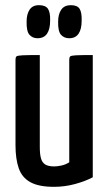

<svg xmlns="http://www.w3.org/2000/svg" viewBox="-20 -713 419 743"><path d="M189 10Q130 10 97.5 -8Q65 -26 52.5 -62Q40 -98 40 -151V-482Q40 -491 43.5 -494.5Q47 -498 67 -499Q87 -500 134 -500V-144Q134 -117 138.5 -100.5Q143 -84 155 -76.5Q167 -69 190 -69Q202 -69 218 -72.5Q234 -76 248 -85V-482Q248 -491 251.5 -494.5Q255 -498 274 -499Q293 -500 339 -500V-27Q311 -12 271 -1Q231 10 189 10ZM125 -565Q106 -565 94 -578.5Q82 -592 83 -630Q83 -658 94.5 -675.5Q106 -693 131 -693Q156 -693 165.5 -679Q175 -665 174 -633Q174 -600 162 -582.5Q150 -565 125 -565ZM248 -565Q228 -565 216 -578.5Q204 -592 205 -630Q205 -658 217 -675.5Q229 -693 254 -693Q279 -693 288 -679Q297 -665 296 -633Q296 -600 284 -582.5Q272 -565 248 -565Z"/></svg>

Font: Yanone Kaffeesatz Medium
Style: Regular
Weight: 500
Designer: Yanone (Cyrillic: Daniel Pouzeot, Huerta Tipografica, and Cyreal)
Foundry: Yanone
Version: Version 2.003